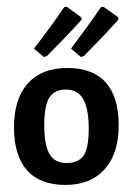

<svg xmlns="http://www.w3.org/2000/svg" viewBox="-20 -529 385 557"><path d="M175.2 -331.8Q249.5 -331.8 286.9 -289.7Q324.3 -247.7 324.3 -165.4Q324.3 -83.2 283.6 -37.9Q243 7.5 169.6 7.5Q96.3 7.5 58.4 -35Q20.6 -77.6 20.6 -159.8Q20.6 -242.1 60.7 -286.9Q100.9 -331.8 175.2 -331.8ZM172 -269.2Q138.3 -269.2 123.4 -246.3Q108.4 -223.4 108.4 -166.4Q108.4 -109.3 123.4 -82.7Q138.3 -56.1 172.9 -56.1Q207.5 -56.1 222.4 -77.6Q237.4 -99.1 237.4 -156.1Q237.4 -213.1 221.5 -241.1Q205.6 -269.2 172 -269.2ZM166.4 -508.4 173.8 -509.3 215.9 -478.5 216.8 -472Q178.5 -429 115.9 -366.4L107.5 -363.6L78.5 -387.9Q127.1 -450.5 166.4 -508.4ZM272.9 -508.4 280.4 -509.3 323.4 -478.5V-472Q285 -429 223.4 -366.4L215 -363.6L186 -387.9Q237.4 -456.1 272.9 -508.4Z"/></svg>

Font: Gurajada
Style: Regular
Weight: 400
Designer: Purushoth Kumar Guthula
Foundry: SiliconAndhra, USA.
Version: Version 1.0.3; ttfautohint (v1.2.42-39fb)